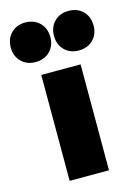

<svg xmlns="http://www.w3.org/2000/svg" viewBox="-169 -797 609 858"><g transform="rotate(-15 135.5 -367.5)"><path d="M226 0H44V-490H226ZM235 -552Q195 -552 169.5 -577.5Q144 -603 144 -643Q144 -684 169.5 -709.5Q195 -735 235 -735Q276 -735 301.5 -709.5Q327 -684 327 -643Q327 -603 301.5 -577.5Q276 -552 235 -552ZM35 -552Q-5 -552 -30.5 -577.5Q-56 -603 -56 -643Q-56 -684 -30.5 -709.5Q-5 -735 35 -735Q76 -735 101.5 -709.5Q127 -684 127 -643Q127 -603 101.5 -577.5Q76 -552 35 -552Z"/></g></svg>

Font: Gabarito Black
Style: Regular
Weight: 900
Designer: Leandro Assis / Alvaro Franca / Felipe Casaprima
Foundry: Naipe Foundry
Version: Version 1.000